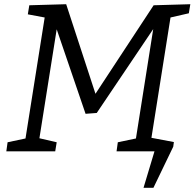

<svg xmlns="http://www.w3.org/2000/svg" viewBox="-20 -718 923 911"><path d="M876 -655 789 -635 698 -61 779 -43 773 0H533L539 -43L625 -61L707 -580L439 -182L386 -178L249 -579L167 -62L249 -43L242 0H10L16 -43L101 -61L192 -635L112 -650L119 -693L294 -698L433 -273L709 -693L883 -698ZM662 -71 805 -44 802 -22 708 173H661L713 0H652Z"/></svg>

Font: Bitter
Style: Italic
Weight: 400
Italic angle: -9°
Designer: Sol Matas, and Bitter project Authors
Foundry: Sol Matas
Version: Version 2.001